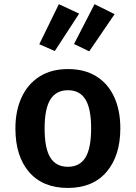

<svg xmlns="http://www.w3.org/2000/svg" viewBox="-20 -892 655 927"><path d="M308.2 -558.5Q389.2 -558.5 445.6 -523.1Q502.1 -487.7 531.5 -423.3Q561 -359 561 -272.8Q561 -140.5 494.9 -62.6Q428.7 15.4 307.7 15.4Q186.7 15.4 120.5 -61.3Q54.4 -137.9 54.4 -271.8Q54.4 -356.9 84.1 -421.5Q113.8 -486.2 170.5 -522.3Q227.2 -558.5 308.2 -558.5ZM308.2 -456.4Q251.3 -456.4 223.3 -411.8Q195.4 -367.2 195.4 -271.8Q195.4 -175.4 223.1 -131Q250.8 -86.7 307.7 -86.7Q364.6 -86.7 392.3 -131Q420 -175.4 420 -272.8Q420 -367.7 392.3 -412.1Q364.6 -456.4 308.2 -456.4ZM169.7 -678.5 264.1 -871.8 362.1 -826.2 244.6 -645.6ZM337.4 -679.5 436.4 -871.8 533.3 -823.6 410.8 -644.1Z"/></svg>

Font: Fira Code SemiBold
Style: Regular
Weight: 600
Designer: Carrois Corporate, Edenspiekermann AG, Nikita Prokopov
Foundry: Carrois Corporate, Edenspiekermann AG, Nikita Prokopov
Version: Version 6.002